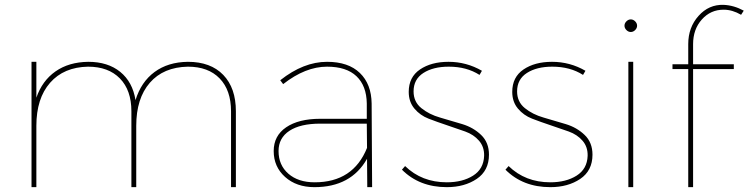

<svg xmlns="http://www.w3.org/2000/svg" viewBox="-20 -772 3088 792"><path d="M755 -517Q849 -517 901 -463Q953 -409 953 -313V0H933V-313Q933 -400 886 -448.5Q839 -497 755 -497Q654 -495 598 -430.5Q542 -366 542 -253V0H522V-313Q522 -400 474.5 -448.5Q427 -497 343 -497Q243 -495 186.5 -430.5Q130 -366 130 -253V0H110V-517H130V-369Q154 -439 209 -477.5Q264 -516 344 -517Q425 -517 476 -475.5Q527 -434 539 -359Q562 -434 617.5 -475Q673 -516 755 -517Z M1515 0H1495L1494 -117Q1428 0 1277 0Q1203 0 1156 -42Q1109 -84 1109 -149Q1109 -212 1160.5 -247Q1212 -282 1301 -282H1493V-345Q1492 -418 1450.5 -457.5Q1409 -497 1329 -497Q1240 -497 1148 -425L1136 -441Q1232 -517 1329 -517Q1417 -517 1464.5 -471Q1512 -425 1513 -345ZM1278 -20Q1437 -20 1494 -162L1493 -262H1301Q1219 -262 1174 -232.5Q1129 -203 1129 -149Q1129 -91 1169.5 -55.5Q1210 -20 1278 -20Z M1958 -463Q1905 -497 1831 -497Q1767 -497 1726.5 -471Q1686 -445 1686 -395Q1686 -352 1718 -326Q1750 -300 1795.5 -287Q1841 -274 1887 -260Q1933 -246 1965 -215Q1997 -184 1997 -134Q1997 -68 1946.5 -34Q1896 0 1823 0Q1710 0 1638 -72L1651 -87Q1720 -20 1823 -20Q1888 -20 1931.5 -47.5Q1975 -75 1977 -129Q1978 -166 1956 -191.5Q1934 -217 1899 -229.5Q1864 -242 1823.5 -255.5Q1783 -269 1748 -282.5Q1713 -296 1689.5 -324Q1666 -352 1666 -393Q1666 -454 1712.5 -485.5Q1759 -517 1830 -517Q1904 -517 1968 -480Z M2385 -463Q2332 -497 2258 -497Q2194 -497 2153.5 -471Q2113 -445 2113 -395Q2113 -352 2145 -326Q2177 -300 2222.5 -287Q2268 -274 2314 -260Q2360 -246 2392 -215Q2424 -184 2424 -134Q2424 -68 2373.5 -34Q2323 0 2250 0Q2137 0 2065 -72L2078 -87Q2147 -20 2250 -20Q2315 -20 2358.5 -47.5Q2402 -75 2404 -129Q2405 -166 2383 -191.5Q2361 -217 2326 -229.5Q2291 -242 2250.5 -255.5Q2210 -269 2175 -282.5Q2140 -296 2116.5 -324Q2093 -352 2093 -393Q2093 -454 2139.5 -485.5Q2186 -517 2257 -517Q2331 -517 2395 -480Z M2564 -684Q2572 -692 2582 -692Q2592 -692 2600 -684Q2608 -676 2608 -666Q2608 -656 2600 -648Q2592 -640 2582 -640Q2572 -640 2564 -648Q2556 -656 2556 -666Q2556 -676 2564 -684ZM2572 -517H2592V0H2572Z M2965 -732Q2911 -732 2875 -691.5Q2839 -651 2839 -590V-507H3007V-487H2839V0H2819V-487H2754V-507H2819V-590Q2819 -659 2861.5 -706.5Q2904 -754 2965 -752Q3008 -750 3048 -728L3037 -711Q3001 -732 2965 -732Z"/></svg>

Font: Montserrat arm Thin
Style: Regular
Weight: 250
Designer: Julieta Ulanovsky
Foundry: Julieta Ulanovsky
Version: Version 6.000;PS 006.000;hotconv 1.0.88;makeotf.lib2.5.64775